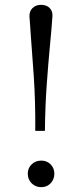

<svg xmlns="http://www.w3.org/2000/svg" viewBox="-20 -815 340 795"><path d="M102 -746Q101 -768 114.5 -781.5Q128 -795 150 -795Q173 -795 186 -781.5Q199 -768 197 -746Q194 -701 187 -628Q180 -555 173.5 -464.5Q167 -374 166 -273H126Q127 -392 120 -497Q113 -602 107 -676Q106 -696 104.5 -713.5Q103 -731 102 -746ZM151 -40Q127 -40 111 -56Q95 -72 95 -96Q95 -119 111 -134.5Q127 -150 151 -150Q174 -150 189.5 -134.5Q205 -119 205 -96Q205 -72 189.5 -56Q174 -40 151 -40Z"/></svg>

Font: Gowun Batang
Style: Regular
Weight: 400
Designer: Yanghee Ryu
Foundry: Yanghee Ryu
Version: Version 2.000